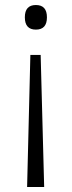

<svg xmlns="http://www.w3.org/2000/svg" viewBox="-20 -561 286 765"><path d="M167 -492Q167 -443 123 -443Q79 -443 79 -492Q79 -541 123 -541Q167 -541 167 -492ZM101 -342H142L156 184H88Z"/></svg>

Font: Noto Sans Light
Style: Regular
Weight: 300
Designer: Monotype Design Team
Foundry: Monotype Imaging Inc.
Version: Version 2.007